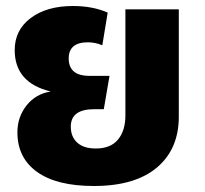

<svg xmlns="http://www.w3.org/2000/svg" viewBox="-20 -601 682 640"><path d="M398 -570H576V-212Q576 -104 503 -42.5Q430 19 293 19Q169 19 103.5 -28Q38 -75 38 -160Q38 -211 68.5 -249.5Q99 -288 149 -296Q29 -325 29 -434Q29 -501 82.5 -541Q136 -581 223 -581Q289 -581 339 -559L321 -450Q298 -460 273 -460Q209 -460 209 -406Q209 -348 279 -348H345L326 -237H294Q216 -237 216 -179Q216 -145 237.5 -125.5Q259 -106 299 -106Q349 -106 373.5 -136Q398 -166 398 -216Z"/></svg>

Font: FiraGO ExtraBold
Style: Regular
Weight: 800
Designer: bBox Type
Foundry: bBox Type GmbH
Version: Version 1.001;PS 001.001;hotconv 1.0.88;makeotf.lib2.5.64775